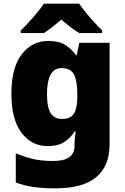

<svg xmlns="http://www.w3.org/2000/svg" viewBox="-20 -786 683 1046"><path d="M243 -563Q301 -563 336.5 -540.5Q372 -518 394 -485H398L412 -553H577V1Q577 118 504.5 179Q432 240 282 240Q215 240 164 233Q113 226 66 208V49Q116 70 161 80.5Q206 91 271 91Q386 91 386 9V-1Q386 -30 392 -70H386Q367 -37 332 -13.5Q297 10 240 10Q152 10 97 -63Q42 -136 42 -276Q42 -416 98 -489.5Q154 -563 243 -563ZM315 -415Q236 -415 236 -273Q236 -201 256 -169.5Q276 -138 318 -138Q365 -138 383 -167.5Q401 -197 401 -256V-279Q401 -344 383.5 -379.5Q366 -415 315 -415ZM411 -766Q427 -743 449.5 -715.5Q472 -688 495.5 -662.5Q519 -637 536 -620V-606H412Q386 -621 363 -639Q340 -657 314 -679Q288 -657 266.5 -640Q245 -623 219 -606H93V-620Q112 -638 135.5 -663.5Q159 -689 181.5 -716Q204 -743 219 -766Z"/></svg>

Font: Noto Sans Black
Style: Regular
Weight: 900
Designer: Monotype Design Team
Foundry: Monotype Imaging Inc.
Version: Version 2.007